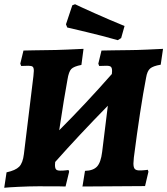

<svg xmlns="http://www.w3.org/2000/svg" viewBox="-23 -881 791 908"><path d="M748 -650 737 -575Q701 -569 687 -557Q673 -545 668 -514Q640 -369 610 -136Q608 -114 608 -108Q608 -89 614.5 -82Q621 -75 637 -75Q652 -75 663.5 -76.5Q675 -78 676 -78L679 -69L663 -1L516 0L367 1L379 -73Q418 -74 436 -93.5Q454 -113 460 -162L487 -381Q348 -239 238 -115L237 -101Q237 -85 242.5 -79.5Q248 -74 262 -74Q278 -74 289 -75.5Q300 -77 301 -77L304 -69L287 1Q287 0 158 0Q117 0 65.5 2.5Q14 5 -3 7L8 -66Q50 -75 67.5 -92.5Q85 -110 90 -152L135 -521Q137 -541 137 -546Q137 -561 131.5 -565.5Q126 -570 111 -570L77 -569L73 -580L88 -642Q101 -642 135 -643Q169 -644 203 -644Q237 -644 295 -646.5Q353 -649 372 -650L362 -574Q326 -567 314 -554.5Q302 -542 296 -504Q281 -424 257 -265Q381 -389 506 -531Q507 -536 507 -545Q507 -560 501.5 -565Q496 -570 481 -570L446 -569L442 -580L457 -642Q472 -642 511.5 -643Q551 -644 590 -644Q619 -644 674.5 -646.5Q730 -649 748 -650ZM319 -856 332 -861Q352 -851 423.5 -819Q495 -787 566 -758L550 -701L534 -691Q460 -712 388 -729Q316 -746 295 -751L289 -766Z"/></svg>

Font: Alegreya ExtraBold
Style: Italic
Weight: 800
Italic angle: -7°
Designer: Juan Pablo del Peral
Foundry: Huerta Tipografica
Version: Version 2.007; ttfautohint (v1.6)